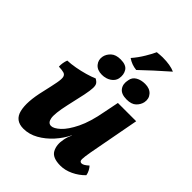

<svg xmlns="http://www.w3.org/2000/svg" viewBox="-231 -927 1054 1054"><g transform="rotate(45 296.0 -400.0)"><path d="M141 9Q77 9 62.5 -50Q48 -109 73 -213Q86 -269 92 -301Q98 -333 94.5 -347Q91 -361 77.5 -365Q64 -369 38 -370Q37 -383 39.5 -398Q42 -413 47 -426Q75 -427 108 -433Q141 -439 172.5 -448Q204 -457 227 -467Q241 -459 247.5 -449.5Q254 -440 253.5 -420Q253 -400 245 -360.5Q237 -321 221 -253Q203 -172 208.5 -140.5Q214 -109 238 -109Q258 -109 287.5 -136Q317 -163 345.5 -221Q374 -279 391 -373L408 -458H550L503 -207Q492 -150 488.5 -123.5Q485 -97 488.5 -89.5Q492 -82 502 -82Q516 -82 541 -105Q549 -97 556.5 -83Q564 -69 566 -55Q538 -26 501 -8.5Q464 9 428 9Q366 9 348 -24.5Q330 -58 340 -106Q342 -117 346 -129Q350 -141 356 -154H355Q334 -111 300.5 -74Q267 -37 226 -14Q185 9 141 9ZM236 -505Q200 -505 181.5 -527Q163 -549 169 -579Q174 -602 193.5 -620Q213 -638 250 -638Q293 -638 308 -614.5Q323 -591 317 -558Q312 -535 289.5 -520Q267 -505 236 -505ZM428 -505Q386 -505 369 -528Q352 -551 360 -586Q364 -612 386.5 -625Q409 -638 440 -638Q476 -638 495 -616.5Q514 -595 508 -564Q503 -541 484.5 -523Q466 -505 428 -505ZM351 -657Q313 -661 283 -682Q310 -713 331.5 -749Q353 -785 362 -806Q373 -807 384 -808Q395 -809 405 -809Q465 -809 500 -793Q459 -757 420 -721.5Q381 -686 351 -657Z"/></g></svg>

Font: Vollkorn
Style: Bold Italic
Weight: 700
Italic angle: -11°
Designer: Friedrich Althausen
Foundry: Friedrich Althausen
Version: Version 5.000; ttfautohint (v1.8.3)